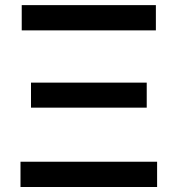

<svg xmlns="http://www.w3.org/2000/svg" viewBox="-20 -748 711 768"><path d="M62 0V-101.1H608.4V0ZM104 -317.4V-417.5H566.9V-317.4ZM66.9 -626.5V-727.5H603.5V-626.5Z"/></svg>

Font: Inter
Style: 540
Weight: 540
Designer: Rasmus Andersson
Foundry: rsms
Version: Version 4.001;git-66647c0bb